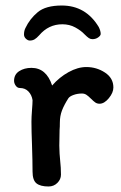

<svg xmlns="http://www.w3.org/2000/svg" viewBox="-20 -673 437 696"><path d="M345 -550Q345 -544 336 -537.5Q327 -531 315 -531Q308 -531 302 -535Q296 -539 286 -549Q274 -562 253 -573.5Q232 -585 206 -585Q156 -585 122 -545Q113 -535 105.5 -530.5Q98 -526 88 -526Q81 -526 74 -532.5Q67 -539 67 -548Q67 -561 72 -571Q88 -605 117 -629Q146 -653 204 -653Q291 -653 338 -575Q345 -561 345 -550ZM156 3Q126 3 112 -8.5Q98 -20 98 -51Q98 -88 96 -148Q94 -198 94 -232Q94 -248 96 -274Q98 -298 98 -310Q95 -329 83 -341.5Q71 -354 52 -354Q43 -354 37 -362.5Q31 -371 31 -380Q31 -403 49.5 -415Q68 -427 94 -427Q148 -427 169 -363Q195 -393 228.5 -411.5Q262 -430 293 -430Q330 -430 360.5 -410Q391 -390 391 -356Q391 -337 374.5 -317Q358 -297 341 -297Q332 -297 325.5 -301.5Q319 -306 310 -315Q300 -325 293 -329.5Q286 -334 277 -334Q261 -334 247 -329Q233 -324 228 -317Q212 -292 204.5 -272Q197 -252 197 -229Q197 -212 196 -202L195 -145Q195 -132 196 -116Q197 -100 198 -92Q201 -65 201 -40Q201 -23 188 -10Q175 3 156 3Z"/></svg>

Font: Itim
Style: Regular
Weight: 400
Designer: Suppakit Chalermlarp
Version: Version 1.002g